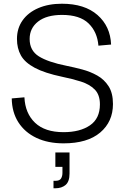

<svg xmlns="http://www.w3.org/2000/svg" viewBox="-20 -759 669 1030"><path d="M508 -514Q502 -588 455 -633.5Q408 -679 313 -679Q230 -679 184.5 -643.5Q139 -608 139 -550Q139 -488 188 -457Q237 -426 337 -406Q377 -398 420.5 -386.5Q464 -375 501.5 -354Q539 -333 562.5 -296.5Q586 -260 586 -201Q586 -106 517.5 -48Q449 10 321 10Q237 10 175 -19.5Q113 -49 78.5 -103Q44 -157 43 -231L111 -237Q115 -151 168 -100.5Q221 -50 321 -50Q409 -50 462.5 -86.5Q516 -123 516 -199Q516 -251 488 -279Q460 -307 414 -321.5Q368 -336 314 -347Q219 -367 166 -395.5Q113 -424 92 -462Q71 -500 71 -550Q71 -607 101 -649.5Q131 -692 185.5 -715.5Q240 -739 312 -739Q434 -739 503 -678.5Q572 -618 576 -520ZM267 251V211H277Q300 211 307.5 198.5Q315 186 315 168V136H277V59H353V172Q353 215 332 233Q311 251 277 251Z"/></svg>

Font: BDO Grotesk Light
Style: Regular
Weight: 300
Designer: Deni Anggara
Foundry: Lokal Container
Version: Version 2.000